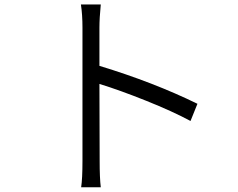

<svg xmlns="http://www.w3.org/2000/svg" viewBox="-20 -791 1040 840"><path d="M843.8 -336.9 813.5 -261.7Q735.4 -303.7 619.6 -350.1Q503.9 -396.5 415 -423.8L416 -86.9Q416 -11.7 420.9 28.3H335Q340.8 -8.8 340.8 -86.9V-669.9Q340.8 -727.5 334 -771.5H420.9Q415 -710.9 415 -669.9V-502.9Q652.3 -430.7 843.8 -336.9Z"/></svg>

Font: Gen Shin Gothic Monospace Normal
Style: Regular
Weight: 350
Designer: [Source Han Sans]
Ryoko NISHIZUKA  (kana & ideographs); Paul D. Hunt (Latin, Greek & Cyrillic); Wenlong ZHANG  (bopomofo
Version: Version 1.002.20150607